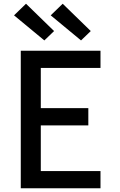

<svg xmlns="http://www.w3.org/2000/svg" viewBox="-20 -1006 640 1026"><path d="M91 0V-735H517V-643H198V-428H452V-336H198V-92H517V0ZM413 -790 251 -924 315 -986 465 -840ZM217 -790 55 -924 119 -986 269 -840Z"/></svg>

Font: Iosevka Aile Semibold
Style: Regular
Weight: 600
Designer: Belleve Invis
Foundry: Belleve Invis
Version: Version 31.1.0; ttfautohint (v1.8.4)